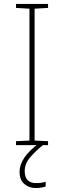

<svg xmlns="http://www.w3.org/2000/svg" viewBox="-20 -734 323 971"><path d="M223 0H61V-20L129 -23V-690L61 -694V-714H223V-694L155 -690V-23L223 -20ZM105 131Q105 192 163 192Q192 192 211 185V209Q203 212 190 214.5Q177 217 161 217Q127 217 103 196.5Q79 176 79 135Q79 99 103 63.5Q127 28 179 -11L197 0Q163 27 134 60Q105 93 105 131Z"/></svg>

Font: Noto Sans Thaana Thin
Style: Regular
Weight: 100
Designer: David Williams
Foundry: Google Inc.
Version: Version 3.001; ttfautohint (v1.8.4.7-5d5b)